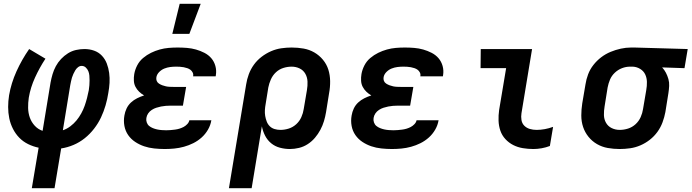

<svg xmlns="http://www.w3.org/2000/svg" viewBox="-20 -779 3652 1014"><path d="M148 215 184 1Q155 -5 128.5 -18Q102 -31 82 -51.5Q62 -72 48.5 -98.5Q35 -125 29 -154Q23 -183 23 -214Q23 -245 28 -276Q39 -340 67 -402Q95 -464 134 -520L220 -469Q189 -422 165 -369.5Q141 -317 132 -263Q128 -236 128.5 -209Q129 -182 137.5 -158Q146 -134 163.5 -115Q181 -96 205 -88L247 -343Q251 -365 257.5 -387Q264 -409 275 -429.5Q286 -450 302.5 -467.5Q319 -485 339 -497.5Q359 -510 381.5 -515Q404 -520 426 -520Q453 -520 477 -511.5Q501 -503 518 -485Q535 -467 544 -443.5Q553 -420 556.5 -394Q560 -368 558.5 -341.5Q557 -315 552 -288Q547 -255 537.5 -222.5Q528 -190 513.5 -159Q499 -128 477 -99.5Q455 -71 427.5 -49Q400 -27 368 -13.5Q336 0 303 5L268 215ZM312 -91Q333 -98 351.5 -112Q370 -126 384 -143Q398 -160 409 -180Q420 -200 427 -220Q434 -240 439.5 -261Q445 -282 449 -303Q451 -316 452 -328.5Q453 -341 453 -354Q453 -367 452 -379.5Q451 -392 446.5 -403Q442 -414 433 -422.5Q424 -431 411 -431Q401 -431 392 -424Q383 -417 377.5 -407.5Q372 -398 367.5 -388.5Q363 -379 360 -369Q357 -359 355 -349Q353 -339 351 -329Z M850 8Q822 8 794 5Q766 2 741 -6.5Q716 -15 694 -29.5Q672 -44 657 -65.5Q642 -87 637 -114Q632 -141 637 -169Q640 -188 648.5 -206Q657 -224 671.5 -237.5Q686 -251 704 -260Q722 -269 741 -275Q727 -283 715 -294.5Q703 -306 695.5 -320.5Q688 -335 687 -352.5Q686 -370 689 -388Q693 -411 704.5 -433.5Q716 -456 735.5 -472.5Q755 -489 777.5 -500Q800 -511 823.5 -517.5Q847 -524 870.5 -526Q894 -528 918 -528Q943 -528 967.5 -526Q992 -524 1015 -517.5Q1038 -511 1059.5 -500Q1081 -489 1096 -471.5Q1111 -454 1117.5 -430.5Q1124 -407 1120 -382L1119 -376H1000V-377Q1002 -387 997.5 -396Q993 -405 985.5 -410.5Q978 -416 969 -419Q960 -422 950 -424Q940 -426 929.5 -426.5Q919 -427 909 -427Q894 -427 878.5 -425Q863 -423 848 -417Q833 -411 821 -399Q809 -387 806 -372Q804 -361 807.5 -352Q811 -343 819.5 -337.5Q828 -332 837.5 -328.5Q847 -325 856.5 -323Q866 -321 876.5 -320.5Q887 -320 897 -320H963L946 -221H880Q868 -221 855.5 -220Q843 -219 830.5 -216.5Q818 -214 805.5 -210Q793 -206 781.5 -198.5Q770 -191 762.5 -180Q755 -169 753 -156Q751 -144 755 -132.5Q759 -121 767.5 -114Q776 -107 787 -102.5Q798 -98 809.5 -95.5Q821 -93 833.5 -92Q846 -91 858 -91Q870 -91 881 -92Q892 -93 904 -94.5Q916 -96 927.5 -99.5Q939 -103 949.5 -108.5Q960 -114 969 -123.5Q978 -133 980 -144H1097L1096 -143Q1092 -118 1078.5 -94.5Q1065 -71 1045 -53Q1025 -35 1001 -23Q977 -11 951.5 -4Q926 3 900.5 5.5Q875 8 850 8ZM890 -600 929 -759H1040L980 -600Z M1189 215 1280 -333Q1284 -360 1294 -387Q1304 -414 1321 -437.5Q1338 -461 1361.5 -479Q1385 -497 1411.5 -508.5Q1438 -520 1465.5 -524Q1493 -528 1520 -528Q1553 -528 1583.5 -522.5Q1614 -517 1640 -502Q1666 -487 1685.5 -463.5Q1705 -440 1714 -411.5Q1723 -383 1723.5 -351Q1724 -319 1718 -287L1702 -187Q1698 -163 1691 -139.5Q1684 -116 1672 -93.5Q1660 -71 1643.5 -51.5Q1627 -32 1605.5 -18Q1584 -4 1559.5 2Q1535 8 1511 8Q1484 8 1458 1Q1432 -6 1412 -22.5Q1392 -39 1380 -62.5Q1368 -86 1363 -112L1309 215ZM1461 -93Q1483 -93 1505 -100Q1527 -107 1544.5 -123Q1562 -139 1571.5 -160.5Q1581 -182 1584 -203L1601 -303Q1605 -326 1604 -348.5Q1603 -371 1592.5 -389.5Q1582 -408 1562.5 -417.5Q1543 -427 1520 -427Q1498 -427 1476 -420Q1454 -413 1437 -397Q1420 -381 1410.5 -359.5Q1401 -338 1397 -317L1383 -230Q1380 -214 1379 -198Q1378 -182 1380.5 -167Q1383 -152 1388.5 -137.5Q1394 -123 1404.5 -112.5Q1415 -102 1430 -97.5Q1445 -93 1461 -93Z M2050 8Q2022 8 1994 5Q1966 2 1941 -6.5Q1916 -15 1894 -29.5Q1872 -44 1857 -65.5Q1842 -87 1837 -114Q1832 -141 1837 -169Q1840 -188 1848.5 -206Q1857 -224 1871.5 -237.5Q1886 -251 1904 -260Q1922 -269 1941 -275Q1927 -283 1915 -294.5Q1903 -306 1895.5 -320.5Q1888 -335 1887 -352.5Q1886 -370 1889 -388Q1893 -411 1904.5 -433.5Q1916 -456 1935.5 -472.5Q1955 -489 1977.5 -500Q2000 -511 2023.5 -517.5Q2047 -524 2070.5 -526Q2094 -528 2118 -528Q2143 -528 2167.5 -526Q2192 -524 2215 -517.5Q2238 -511 2259.5 -500Q2281 -489 2296 -471.5Q2311 -454 2317.5 -430.5Q2324 -407 2320 -382L2319 -376H2200V-377Q2202 -387 2197.5 -396Q2193 -405 2185.5 -410.5Q2178 -416 2169 -419Q2160 -422 2150 -424Q2140 -426 2129.5 -426.5Q2119 -427 2109 -427Q2094 -427 2078.5 -425Q2063 -423 2048 -417Q2033 -411 2021 -399Q2009 -387 2006 -372Q2004 -361 2007.5 -352Q2011 -343 2019.5 -337.5Q2028 -332 2037.5 -328.5Q2047 -325 2056.5 -323Q2066 -321 2076.5 -320.5Q2087 -320 2097 -320H2163L2146 -221H2080Q2068 -221 2055.5 -220Q2043 -219 2030.5 -216.5Q2018 -214 2005.5 -210Q1993 -206 1981.5 -198.5Q1970 -191 1962.5 -180Q1955 -169 1953 -156Q1951 -144 1955 -132.5Q1959 -121 1967.5 -114Q1976 -107 1987 -102.5Q1998 -98 2009.5 -95.5Q2021 -93 2033.5 -92Q2046 -91 2058 -91Q2070 -91 2081 -92Q2092 -93 2104 -94.5Q2116 -96 2127.5 -99.5Q2139 -103 2149.5 -108.5Q2160 -114 2169 -123.5Q2178 -133 2180 -144H2297L2296 -143Q2292 -118 2278.5 -94.5Q2265 -71 2245 -53Q2225 -35 2201 -23Q2177 -11 2151.5 -4Q2126 3 2100.5 5.5Q2075 8 2050 8Z M2797 8Q2769 8 2741.5 3.5Q2714 -1 2690.5 -13Q2667 -25 2649 -44.5Q2631 -64 2622.5 -89Q2614 -114 2613 -141.5Q2612 -169 2616 -198L2653 -419H2518L2519 -520H2790L2734 -181Q2731 -163 2734 -145Q2737 -127 2749 -115Q2761 -103 2778 -98Q2795 -93 2814 -93Q2835 -93 2857 -97Q2879 -101 2901 -109L2884 -8Q2863 0 2840.5 4Q2818 8 2797 8Z M3253 8Q3220 8 3189.5 2.5Q3159 -3 3133 -18Q3107 -33 3088 -56.5Q3069 -80 3059.5 -108.5Q3050 -137 3050 -169Q3050 -201 3055 -233L3072 -333Q3076 -360 3086 -386.5Q3096 -413 3114 -436Q3132 -459 3155 -476.5Q3178 -494 3204.5 -505Q3231 -516 3258.5 -522Q3286 -528 3313 -528H3331L3612 -520L3595 -419L3477 -423Q3489 -410 3497 -394.5Q3505 -379 3510 -361.5Q3515 -344 3514 -325Q3513 -306 3510 -287L3494 -187Q3489 -160 3479 -133Q3469 -106 3452 -82.5Q3435 -59 3412 -41Q3389 -23 3362.5 -11.5Q3336 0 3308 4Q3280 8 3253 8ZM3253 -93Q3275 -93 3297 -100Q3319 -107 3336.5 -123Q3354 -139 3363.5 -160.5Q3373 -182 3376 -203L3393 -303Q3397 -325 3396.5 -346.5Q3396 -368 3387.5 -386Q3379 -404 3361 -415Q3343 -426 3322 -427H3307Q3286 -427 3265 -419Q3244 -411 3227 -395Q3210 -379 3201.5 -358.5Q3193 -338 3189 -317L3173 -217Q3169 -194 3169.5 -171.5Q3170 -149 3180.5 -130.5Q3191 -112 3210.5 -102.5Q3230 -93 3253 -93Z"/></svg>

Font: Iosevka Extended Oblique
Style: Bold
Weight: 700
Width: 7
Italic angle: -9°
Monospace: yes
Designer: Belleve Invis
Foundry: Belleve Invis
Version: Version 32.5.0; ttfautohint (v1.8.4)